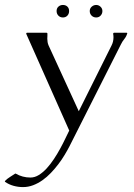

<svg xmlns="http://www.w3.org/2000/svg" viewBox="-93 -552 548 786"><path d="M370.1 -414.1 371.6 -417 373.5 -418H425.8L428.2 -416.5Q424.8 -403.3 416.3 -392.8Q407.7 -382.3 401.9 -370.1L191.4 46.9Q182.6 64 171.1 83Q159.7 102.1 145.5 120.6Q131.3 139.2 115.2 156Q99.1 172.9 80.8 185.8Q62.5 198.7 42.5 206.3Q22.5 213.9 1 213.9Q-18.6 213.9 -37.4 208.7Q-56.2 203.6 -72.3 192.4L-73.2 189.5Q-64 179.7 -52.7 172.9Q-41.5 166 -30.8 158.7H-28.8Q-1 174.8 31.7 174.8Q49.3 174.8 66.2 164.3Q83 153.8 98.4 137Q113.8 120.1 127.7 99.1Q141.6 78.1 153.3 56.6Q165 35.2 174.3 15.6Q183.6 -3.9 190.4 -17.6L14.6 -413.1V-416.5L17.1 -418H98.1L99.6 -417H100.6Q101.1 -416.5 101.1 -413.1Q101.1 -409.7 101.1 -405.8Q101.1 -401.9 100.8 -398.2Q100.6 -394.5 100.6 -393.6Q100.6 -386.7 101.8 -379.6Q103 -372.6 106 -365.7L229.5 -96.7L363.8 -366.2Q371.6 -381.3 371.6 -399.4Q371.6 -406.7 370.1 -414.1ZM164.6 -531.7Q175.8 -531.7 182.9 -524.9Q189.9 -518.1 189.9 -506.8Q189.9 -495.6 182.9 -488Q175.8 -480.5 164.6 -480.5Q153.3 -480.5 146 -488Q138.7 -495.6 138.7 -506.8Q138.7 -518.1 146.2 -524.9Q153.8 -531.7 164.6 -531.7ZM300.8 -531.7Q311 -531.7 318.6 -524.4Q326.2 -517.1 326.2 -506.8Q326.2 -496.1 319.1 -488.3Q312 -480.5 300.8 -480.5Q289.6 -480.5 282 -488Q274.4 -495.6 274.4 -506.8Q274.4 -517.6 282.5 -524.7Q290.5 -531.7 300.8 -531.7Z"/></svg>

Font: CAT Linz
Style: Regular
Weight: 400
Designer: Peter Wiegel
Foundry: Peter Wiegel
Version: Version 1.08